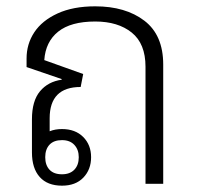

<svg xmlns="http://www.w3.org/2000/svg" viewBox="-20 -581 624 607"><path d="M176 6Q130 6 105.5 -21.5Q81 -49 81 -99V-204Q81 -262 106.5 -292.5Q132 -323 175 -329V-331L64 -369V-396Q64 -442 88.5 -479Q113 -516 162 -538.5Q211 -561 281 -561Q377 -561 436.5 -515.5Q496 -470 496 -377V0H440V-370Q440 -443 396.5 -478Q353 -513 281 -513Q204 -513 164 -481Q124 -449 120 -391L243 -347L235 -306Q137 -306 137 -207V-166Q154 -173 176 -173Q218 -173 243 -148Q268 -123 268 -84Q268 -45 243.5 -19.5Q219 6 176 6ZM176 -30Q201 -30 215 -44.5Q229 -59 229 -84Q229 -108 215 -123Q201 -138 176 -138Q150 -138 136.5 -123.5Q123 -109 123 -84Q123 -59 136.5 -44.5Q150 -30 176 -30Z"/></svg>

Font: Noto Sans Thai Looped Light
Style: Regular
Weight: 300
Designer: Sasikarn Vongin, Ben Mitchell
Foundry: The Fontpad Ltd
Version: Version 1.001; ttfautohint (v1.8.4.7-5d5b)